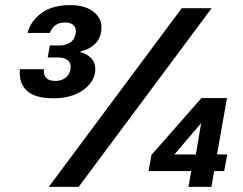

<svg xmlns="http://www.w3.org/2000/svg" viewBox="-20 -732 952 752"><path d="M189 -347Q117 -347 85 -377Q53 -407 58 -461H152Q151 -444 156.5 -433.5Q162 -423 172.5 -419Q183 -415 197 -415Q220 -415 236 -427Q252 -439 256 -460Q260 -483 246.5 -495Q233 -507 207 -507H167L175 -554H213Q238 -554 255 -565.5Q272 -577 276 -600Q280 -620 269 -632Q258 -644 235 -644Q212 -644 197.5 -633.5Q183 -623 175 -603H88Q99 -648 141.5 -680Q184 -712 255 -712Q317 -712 350.5 -682.5Q384 -653 376 -608Q371 -577 349.5 -557.5Q328 -538 296 -531L295 -528Q326 -519 341.5 -499Q357 -479 352 -446Q344 -404 300 -375.5Q256 -347 189 -347ZM171 0 692 -700H809L288 0ZM718 0 729 -62H562L573 -125L769 -348H869L830 -127H870L858 -62H819L808 0ZM663 -127H747L768 -250Z"/></svg>

Font: DM Sans 18pt SemiBold
Style: Italic
Weight: 600
Italic angle: -10°
Designer: Colophon Foundry, Jonny Pinhorn
Foundry: Colophon Foundry
Version: Version 4.004;gftools[0.9.30]